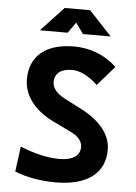

<svg xmlns="http://www.w3.org/2000/svg" viewBox="-60 -943 706 999"><g transform="rotate(5 293.0 -444.0)"><path d="M269 9.8C432.6 9.8 524.4 -59.6 524.4 -182.6C524.4 -260.3 469.2 -329.6 371.6 -380.4L277.8 -428.7C236.3 -450.7 212.9 -478.5 212.9 -509.3C212.9 -555.2 246.1 -580.6 303.7 -580.6C345.7 -580.6 392.6 -556.6 437.5 -513.7L526.4 -615.7C466.8 -672.4 388.2 -703.1 303.2 -703.1C156.7 -703.1 73.2 -633.8 73.2 -512.7C73.2 -426.8 129.9 -353.5 228 -305.7L327.6 -257.3C363.8 -240.2 384.8 -213.9 384.8 -185.1C384.8 -138.7 346.2 -113.3 276.9 -113.3C216.8 -113.3 143.6 -129.9 72.3 -160.2L54.7 -28.3C113.3 -3.9 190.4 9.8 269 9.8ZM118.2 -771.5H263.2L303.2 -827.6L343.3 -771.5H488.3L369.6 -898.4H236.8Z"/></g></svg>

Font: Cascadia Code
Style: Bold
Weight: 700
Monospace: yes
Designer: Aaron Bell
Foundry: Saja Typeworks
Version: Version 2404.023